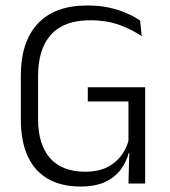

<svg xmlns="http://www.w3.org/2000/svg" viewBox="-20 -670 621 701"><path d="M274 11Q202.5 11 153.8 -17.8Q105 -46.5 80.5 -101.2Q56 -156 56 -234.5V-393.5Q56 -517 117.8 -583.5Q179.5 -650 299 -650Q344 -650 380.2 -641.8Q416.5 -633.5 444.2 -621Q472 -608.5 491.5 -595L497.5 -538Q464 -561 417.2 -578.5Q370.5 -596 308.5 -596Q213.5 -596 166.2 -543.5Q119 -491 119 -392.5V-235Q119 -143 162.5 -93Q206 -43 292 -43Q336.5 -43 368.5 -58.2Q400.5 -73.5 420.5 -99Q440.5 -124.5 449 -155.5V-323L460.5 -299.5H300.5V-351.5H510V-111L450 -112Q442 -80 421.5 -51.8Q401 -23.5 365 -6.2Q329 11 274 11ZM452.5 -132H510V0H449Z"/></svg>

Font: Anek Bangla Light
Style: Regular
Weight: 300
Designer: Sulekha Rajkumar (Bangla), Yesha Goshar (Latin)
Foundry: Ek Type
Version: Version 1.003